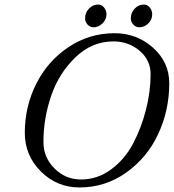

<svg xmlns="http://www.w3.org/2000/svg" viewBox="-20 -810 764 844"><path d="M412 -790Q427 -790 437.5 -777Q448 -764 448 -747Q448 -724 430.5 -707Q413 -690 391 -690Q376 -690 365 -702Q354 -714 354 -729Q354 -754 371 -772Q388 -790 412 -790ZM613 -790Q628 -790 638.5 -777Q649 -764 649 -747Q649 -724 632 -707Q615 -690 592 -690Q577 -690 566 -702Q555 -714 555 -729Q555 -754 572 -772Q589 -790 613 -790ZM484 -664Q581 -664 652.5 -600.5Q724 -537 724 -444Q724 -325 675.5 -221Q627 -117 535 -51.5Q443 14 329 14Q230 14 159.5 -56.5Q89 -127 89 -226Q89 -341 139 -441Q189 -541 280.5 -602.5Q372 -664 484 -664ZM479 -628Q384 -628 311.5 -558Q239 -488 205 -389Q171 -290 171 -186Q171 -118 219.5 -69.5Q268 -21 336 -21Q408 -21 468 -65Q528 -109 564.5 -178Q601 -247 621.5 -327Q642 -407 642 -484Q642 -546 593.5 -587Q545 -628 479 -628Z"/></svg>

Font: EB Garamond 12
Style: Italic
Weight: 400
Italic angle: -17°
Version: Version 0.016; ttfautohint (v1.8.4)